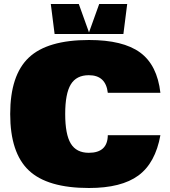

<svg xmlns="http://www.w3.org/2000/svg" viewBox="-20 -920 852 960"><path d="M519 -244H782Q757 -105 672 -42.5Q587 20 425 20Q217 20 124 -68Q31 -156 31 -350Q31 -544 124 -632Q217 -720 425 -720Q595 -720 680.5 -657.5Q766 -595 782 -456H519Q509 -544 424 -544Q362 -544 334 -498Q306 -452 306 -350Q306 -248 334 -202Q362 -156 424 -156Q518 -156 519 -244ZM616 -900 597 -750H253L234 -900H374L425 -758L476 -900Z"/></svg>

Font: Fivo Sans Modern ExtBlk
Style: Regular
Weight: 950
Designer: Alexander Slobzheninov
Foundry: Alexander Slobzheninov
Version: 1.0